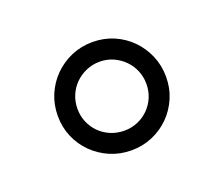

<svg xmlns="http://www.w3.org/2000/svg" viewBox="-54 -794 427 367"><g transform="rotate(-20 160.0 -610.0)"><path d="M230 -609.9Q230 -624.5 224.6 -637.2Q219.2 -649.9 209.7 -659.4Q200.2 -668.9 187.5 -674.6Q174.8 -680.2 160.2 -680.2Q145.5 -680.2 132.6 -674.6Q119.6 -668.9 110.1 -659.4Q100.6 -649.9 95.2 -637.2Q89.8 -624.5 89.8 -609.9Q89.8 -595.2 95.2 -582.5Q100.6 -569.8 110.1 -560.3Q119.6 -550.8 132.6 -545.4Q145.5 -540 160.2 -540Q174.8 -540 187.5 -545.4Q200.2 -550.8 209.7 -560.3Q219.2 -569.8 224.6 -582.5Q230 -595.2 230 -609.9ZM270 -609.9Q270 -586.9 261.5 -566.9Q252.9 -546.9 238 -532Q223.1 -517.1 203.1 -508.5Q183.1 -500 160.2 -500Q137.2 -500 117.2 -508.5Q97.2 -517.1 82 -532Q66.9 -546.9 58.3 -566.9Q49.8 -586.9 49.8 -609.9Q49.8 -632.8 58.3 -652.8Q66.9 -672.9 82 -688Q97.2 -703.1 117.2 -711.7Q137.2 -720.2 160.2 -720.2Q183.1 -720.2 203.1 -711.7Q223.1 -703.1 238 -688Q252.9 -672.9 261.5 -652.8Q270 -632.8 270 -609.9Z"/></g></svg>

Font: Charis SIL Viet
Style: Bold Italic
Weight: 700
Italic angle: -11°
Foundry: SIL International
Version: Version 5.000